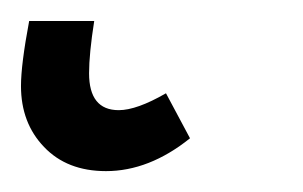

<svg xmlns="http://www.w3.org/2000/svg" viewBox="-40 21 289 183"><path d="M61 184.1Q23.9 184.1 2 161.1Q-20 138.2 -20 103Q-20 82.5 -12.2 41H49.8Q44.9 72.3 44.9 90.8Q44.9 126 73.2 126Q90.3 126 118.2 109.9L141.1 152.8Q102.1 184.1 61 184.1Z"/></svg>

Font: Fira Sans Compressed Book
Style: Italic
Weight: 350
Width: 3
Italic angle: -8°
Designer: Carrois Corporate & Edenspiekermann AG
Foundry: Carrois Corporate GbR & Edenspiekermann AG
Version: Version 4.203;PS 004.203;hotconv 1.0.88;makeotf.lib2.5.64775